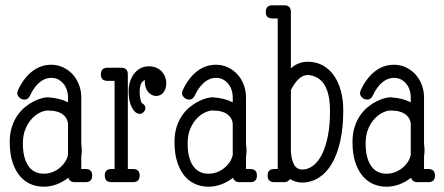

<svg xmlns="http://www.w3.org/2000/svg" viewBox="-20 -685 1669 721"><path d="M235.4 -216.3V-103.5C233.4 -93.8 229.6 -84.6 223.9 -76.2C218.2 -67.7 211.3 -60.2 203.1 -53.7C195 -47.2 185.9 -42.1 175.8 -38.3C165.7 -34.6 155.3 -32.7 144.5 -32.7C118.8 -32.7 99.3 -42.7 85.9 -62.7C72.6 -82.8 65.9 -110.5 65.9 -146C65.9 -167.5 69.3 -186 75.9 -201.7C82.6 -217.3 90.8 -230.1 100.6 -240.2C110.4 -250.3 120.5 -257.8 131.1 -262.7C141.7 -267.6 150.9 -270 158.7 -270C184.4 -270 203.6 -265 216.3 -254.9C229 -244.8 235.4 -231.9 235.4 -216.3ZM163.6 -319.3H162.6C162.3 -319.3 161.9 -319.4 161.6 -319.6C161.3 -319.7 161 -319.8 160.6 -319.8C154.5 -319.8 146.6 -318.6 137.2 -316.2C127.8 -313.7 117.7 -309.8 106.9 -304.4C96.2 -299.1 85.4 -292.1 74.7 -283.4C64 -274.8 54.3 -264.3 45.7 -252C37 -239.6 30 -225.1 24.7 -208.5C19.3 -191.9 16.6 -173 16.6 -151.9C16.6 -122.2 20.1 -96.8 27.1 -75.7C34.1 -54.5 43.5 -37.1 55.2 -23.4C66.9 -9.8 80.4 0.2 95.7 6.6C111 12.9 127 16.1 143.6 16.1C176.4 16.1 207.5 4.9 236.8 -17.6C240.1 -6.5 247.9 -1 260.3 -1H301.3C317.9 -1 326.2 -9.3 326.2 -25.9C326.2 -42.2 317.9 -50.3 301.3 -50.3H285.2V-98.1C286.5 -104.7 287.1 -111.8 287.1 -119.6C287.1 -127.8 286.5 -135.6 285.2 -143.1V-319.3C285.2 -335.9 282.3 -351.7 276.6 -366.7C270.9 -381.7 263 -394.7 252.9 -405.8C242.8 -416.8 230.9 -425.6 217 -432.1C203.2 -438.6 188.3 -441.9 172.4 -441.9C146 -441.9 122.2 -433.6 100.8 -417C79.5 -400.4 62 -377.3 48.3 -347.7C46.1 -343.4 44.9 -338.9 44.9 -334C44.9 -329.1 47.5 -324.1 52.7 -318.8C57.9 -313.6 64.8 -311 73.2 -311C81.4 -311 87.9 -316.1 92.8 -326.2C102.2 -346.7 113.8 -362.9 127.4 -374.8C141.1 -386.6 156.2 -392.6 172.9 -392.6C182.6 -392.6 191.3 -390.5 199 -386.5C206.6 -382.4 213.1 -377 218.5 -370.4C223.9 -363.7 228 -356 231 -347.2C233.9 -338.4 235.4 -329.1 235.4 -319.3V-300.8C214.8 -311.2 190.9 -317.4 163.6 -319.3Z M383.8 -381.3H410.2V-50.3H397.9C381.7 -50.3 373.5 -42.2 373.5 -25.9C373.5 -9.3 381.7 -1 397.9 -1H479.5C496.1 -1 504.4 -9.3 504.4 -25.9C504.4 -42.2 496.1 -50.3 479.5 -50.3H460V-405.8C460 -422.4 451.7 -430.7 435.1 -430.7H383.8C367.2 -430.7 358.9 -422.4 358.9 -405.8C358.9 -389.5 367.2 -381.3 383.8 -381.3ZM514.6 -296.9C513 -296.9 511.6 -298.3 510.5 -301.3C509.4 -304.2 508.3 -307.9 507.3 -312.3C506.3 -316.7 505.6 -321.4 505.1 -326.4C504.6 -331.5 504.4 -335.9 504.4 -339.8C504.4 -349.6 505.6 -358.6 508.1 -366.7C510.5 -374.8 516 -380.9 524.4 -384.8C524.1 -383.1 523.9 -381.5 523.9 -379.9V-375C523.9 -368.5 525 -362.2 527.1 -356.2C529.2 -350.2 532.1 -344.9 535.9 -340.3C539.6 -335.8 544.1 -332 549.3 -329.1C554.5 -326.2 560.2 -324.7 566.4 -324.7C577.8 -324.7 587 -329.2 594 -338.1C601 -347.1 604.5 -358.6 604.5 -372.6C604.5 -380 603.1 -387.6 600.3 -395.3C597.6 -402.9 593.5 -409.7 588.1 -415.8C582.8 -421.8 575.9 -426.7 567.6 -430.4C559.3 -434.2 549.8 -436 539.1 -436C527 -436 516.3 -433.4 506.8 -428.2C497.4 -423 489.4 -416 482.9 -407.2C476.4 -398.4 471.4 -388.4 468 -377.2C464.6 -366 462.9 -354.3 462.9 -342.3C462.9 -331.9 463.8 -321.5 465.6 -311.3C467.4 -301 470.1 -291.9 473.9 -283.9C477.6 -276 482.2 -269.5 487.5 -264.6C492.9 -259.8 499 -257.3 505.9 -257.3C509.8 -257.3 514.1 -259.4 518.8 -263.7C523.5 -267.9 525.9 -273.3 525.9 -279.8C525.9 -286.3 522.1 -292 514.6 -296.9Z M854 -216.3V-103.5C852.1 -93.8 848.2 -84.6 842.5 -76.2C836.8 -67.7 829.9 -60.2 821.8 -53.7C813.6 -47.2 804.5 -42.1 794.4 -38.3C784.3 -34.6 773.9 -32.7 763.2 -32.7C737.5 -32.7 717.9 -42.7 704.6 -62.7C691.2 -82.8 684.6 -110.5 684.6 -146C684.6 -167.5 687.9 -186 694.6 -201.7C701.3 -217.3 709.5 -230.1 719.2 -240.2C729 -250.3 739.2 -257.8 749.8 -262.7C760.3 -267.6 769.5 -270 777.3 -270C803.1 -270 822.3 -265 835 -254.9C847.7 -244.8 854 -231.9 854 -216.3ZM782.2 -319.3H781.2C780.9 -319.3 780.6 -319.4 780.3 -319.6C779.9 -319.7 779.6 -319.8 779.3 -319.8C773.1 -319.8 765.3 -318.6 755.9 -316.2C746.4 -313.7 736.3 -309.8 725.6 -304.4C714.8 -299.1 704.1 -292.1 693.4 -283.4C682.6 -274.8 672.9 -264.3 664.3 -252C655.7 -239.6 648.7 -225.1 643.3 -208.5C637.9 -191.9 635.3 -173 635.3 -151.9C635.3 -122.2 638.8 -96.8 645.8 -75.7C652.8 -54.5 662.1 -37.1 673.8 -23.4C685.5 -9.8 699.1 0.2 714.4 6.6C729.7 12.9 745.6 16.1 762.2 16.1C795.1 16.1 826.2 4.9 855.5 -17.6C858.7 -6.5 866.5 -1 878.9 -1H919.9C936.5 -1 944.8 -9.3 944.8 -25.9C944.8 -42.2 936.5 -50.3 919.9 -50.3H903.8V-98.1C905.1 -104.7 905.8 -111.8 905.8 -119.6C905.8 -127.8 905.1 -135.6 903.8 -143.1V-319.3C903.8 -335.9 901 -351.7 895.3 -366.7C889.6 -381.7 881.7 -394.7 871.6 -405.8C861.5 -416.8 849.5 -425.6 835.7 -432.1C821.9 -438.6 807 -441.9 791 -441.9C764.6 -441.9 740.8 -433.6 719.5 -417C698.2 -400.4 680.7 -377.3 667 -347.7C664.7 -343.4 663.6 -338.9 663.6 -334C663.6 -329.1 666.2 -324.1 671.4 -318.8C676.6 -313.6 683.4 -311 691.9 -311C700 -311 706.5 -316.1 711.4 -326.2C720.9 -346.7 732.4 -362.9 746.1 -374.8C759.8 -386.6 774.9 -392.6 791.5 -392.6C801.3 -392.6 810 -390.5 817.6 -386.5C825.3 -382.4 831.8 -377 837.2 -370.4C842.5 -363.7 846.7 -356 849.6 -347.2C852.5 -338.4 854 -329.1 854 -319.3V-300.8C833.5 -311.2 809.6 -317.4 782.2 -319.3Z M1002.9 -615.7H1022.9V-50.3H1009.8C993.2 -50.3 984.9 -42.2 984.9 -25.9C984.9 -9.3 993.2 -1 1009.8 -1H1047.9C1057 -1 1064 -4.9 1068.8 -12.7C1075 -8.8 1081.9 -5.6 1089.4 -3.2C1096.8 -0.7 1105.1 0.5 1114.3 0.5C1137 0.5 1158 -5.5 1177 -17.6C1196 -29.6 1212.4 -47.2 1226.1 -70.3C1239.7 -93.4 1250.3 -121.8 1257.8 -155.5C1265.3 -189.2 1269 -227.7 1269 -271C1269 -296.7 1266.1 -320.6 1260.3 -342.8C1254.4 -364.9 1245.8 -384.1 1234.6 -400.4C1223.4 -416.7 1209.5 -429.5 1192.9 -439C1176.3 -448.4 1157.1 -453.1 1135.3 -453.1C1112.1 -453.1 1091.1 -445 1072.3 -428.7V-640.1C1072.3 -656.7 1064.1 -665 1047.9 -665H1002.9C986.3 -665 978 -656.7 978 -640.1C978 -623.9 986.3 -615.7 1002.9 -615.7ZM1072.3 -347.2C1082 -365.7 1092.1 -379.7 1102.5 -389.2C1113 -398.6 1124 -403.3 1135.7 -403.3H1140.6C1168 -399.1 1187.9 -385.7 1200.4 -363.3C1213 -340.8 1219.2 -308.8 1219.2 -267.1C1219.2 -231.3 1216.5 -199.8 1210.9 -172.6C1205.4 -145.4 1197.9 -122.6 1188.5 -104.2C1179 -85.9 1168 -71.9 1155.3 -62.5C1142.6 -53.1 1129.2 -48.3 1115.2 -48.3C1100.3 -49 1089.7 -55.6 1083.5 -68.1C1077.3 -80.6 1073.6 -96.7 1072.3 -116.2Z M1522.5 -216.3V-103.5C1520.5 -93.8 1516.7 -84.6 1511 -76.2C1505.3 -67.7 1498.4 -60.2 1490.2 -53.7C1482.1 -47.2 1473 -42.1 1462.9 -38.3C1452.8 -34.6 1442.4 -32.7 1431.6 -32.7C1405.9 -32.7 1386.4 -42.7 1373 -62.7C1359.7 -82.8 1353 -110.5 1353 -146C1353 -167.5 1356.4 -186 1363 -201.7C1369.7 -217.3 1377.9 -230.1 1387.7 -240.2C1397.5 -250.3 1407.6 -257.8 1418.2 -262.7C1428.8 -267.6 1438 -270 1445.8 -270C1471.5 -270 1490.7 -265 1503.4 -254.9C1516.1 -244.8 1522.5 -231.9 1522.5 -216.3ZM1450.7 -319.3H1449.7C1449.4 -319.3 1449.1 -319.4 1448.7 -319.6C1448.4 -319.7 1448.1 -319.8 1447.8 -319.8C1441.6 -319.8 1433.8 -318.6 1424.3 -316.2C1414.9 -313.7 1404.8 -309.8 1394 -304.4C1383.3 -299.1 1372.6 -292.1 1361.8 -283.4C1351.1 -274.8 1341.4 -264.3 1332.8 -252C1324.1 -239.6 1317.1 -225.1 1311.8 -208.5C1306.4 -191.9 1303.7 -173 1303.7 -151.9C1303.7 -122.2 1307.2 -96.8 1314.2 -75.7C1321.2 -54.5 1330.6 -37.1 1342.3 -23.4C1354 -9.8 1367.5 0.2 1382.8 6.6C1398.1 12.9 1414.1 16.1 1430.7 16.1C1463.5 16.1 1494.6 4.9 1523.9 -17.6C1527.2 -6.5 1535 -1 1547.4 -1H1588.4C1605 -1 1613.3 -9.3 1613.3 -25.9C1613.3 -42.2 1605 -50.3 1588.4 -50.3H1572.3V-98.1C1573.6 -104.7 1574.2 -111.8 1574.2 -119.6C1574.2 -127.8 1573.6 -135.6 1572.3 -143.1V-319.3C1572.3 -335.9 1569.4 -351.7 1563.7 -366.7C1558 -381.7 1550.1 -394.7 1540 -405.8C1529.9 -416.8 1518 -425.6 1504.2 -432.1C1490.3 -438.6 1475.4 -441.9 1459.5 -441.9C1433.1 -441.9 1409.3 -433.6 1387.9 -417C1366.6 -400.4 1349.1 -377.3 1335.4 -347.7C1333.2 -343.4 1332 -338.9 1332 -334C1332 -329.1 1334.6 -324.1 1339.8 -318.8C1345.1 -313.6 1351.9 -311 1360.4 -311C1368.5 -311 1375 -316.1 1379.9 -326.2C1389.3 -346.7 1400.9 -362.9 1414.6 -374.8C1428.2 -386.6 1443.4 -392.6 1460 -392.6C1469.7 -392.6 1478.4 -390.5 1486.1 -386.5C1493.7 -382.4 1500.2 -377 1505.6 -370.4C1511 -363.7 1515.1 -356 1518.1 -347.2C1521 -338.4 1522.5 -329.1 1522.5 -319.3V-300.8C1502 -311.2 1478 -317.4 1450.7 -319.3Z"/></svg>

Font: Nathan
Style: Regular
Weight: 400
Designer: Peter Wiegel
Foundry: Peter Wiegel
Version: Version 1.001 2009